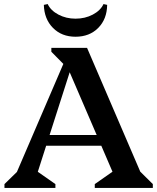

<svg xmlns="http://www.w3.org/2000/svg" viewBox="-20 -926 775 946"><path d="M2 0V-19L84 -99L35 -13L326 -690H409L700 -13L651 -100L733 -19V0H447V-19L563 -100V-13L301 -622H340L145 -13L137 -100L253 -19V0ZM173 -208V-261H535V-208ZM306 -597 233 -671V-690H347ZM352 -745Q284 -745 241 -788.5Q198 -832 196 -902L215 -906Q230 -874 268 -854Q306 -834 352 -834Q399 -834 437 -854Q475 -874 490 -906L508 -902Q507 -832 464 -788.5Q421 -745 352 -745Z"/></svg>

Font: Platypi Light Medium
Style: Regular
Weight: 500
Version: Version 1.200